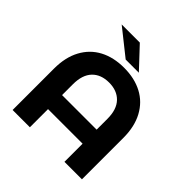

<svg xmlns="http://www.w3.org/2000/svg" viewBox="-230 -1079 1257 1257"><g transform="rotate(45 398.0 -450.5)"><path d="M719 -383V0H557V-168H237V0H77V-383Q77 -488 117 -562Q157 -636 229 -674Q301 -712 398 -712Q495 -712 567 -674Q639 -636 679 -562Q719 -488 719 -383ZM557 -298V-398Q557 -485 514 -529.5Q471 -574 397 -574Q322 -574 279.5 -529.5Q237 -485 237 -398V-298ZM186 -901H354L489 -757H367Z"/></g></svg>

Font: mBank
Style: Bold
Weight: 700
Designer: Julieta Ulanovsky
Foundry: Julieta Ulanovsky
Version: Version 7.200